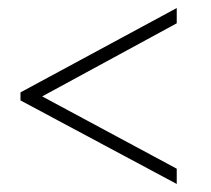

<svg xmlns="http://www.w3.org/2000/svg" viewBox="-20 -597 526 478"><path d="M31 -347V-367L420 -577V-539L85 -357L420 -177V-139Z"/></svg>

Font: Prata
Style: Regular
Weight: 400
Designer: Cyreal (www.cyreal.org)
Foundry: Cyreal (www.cyreal.org)
Version: Version 1.010